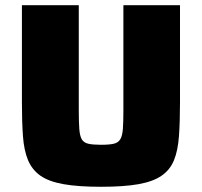

<svg xmlns="http://www.w3.org/2000/svg" viewBox="-20 -708 775 736"><path d="M367 8Q280 8 223.5 -2Q167 -12 135 -34.5Q103 -57 87.5 -94Q72 -131 68 -186Q64 -241 64 -315V-688H282V-284Q282 -240 284 -213.5Q286 -187 293.5 -174Q301 -161 318.5 -157Q336 -153 367 -153Q399 -153 416 -157Q433 -161 441 -174Q449 -187 451 -213.5Q453 -240 453 -284V-688H670V-315Q670 -241 666 -186Q662 -131 647 -94Q632 -57 599.5 -34.5Q567 -12 511 -2Q455 8 367 8Z"/></svg>

Font: Saira SemiExpanded ExtraBold
Style: Regular
Weight: 800
Width: 6
Designer: Hector Gatti with collaboration of the Omnibus-Type team
Foundry: Omnibus-Type
Version: Version 1.101